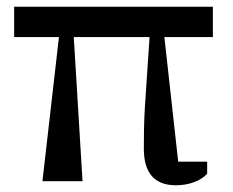

<svg xmlns="http://www.w3.org/2000/svg" viewBox="-20 -538 692 570"><path d="M155 -428H22V-518H612V-428H468L509 -58H595V-22Q580 -6 555.5 3Q531 12 502 12Q407 12 407 -97Q407 -122 407.5 -153Q408 -184 410 -218L424 -428H199L225 0H106Z"/></svg>

Font: IBM Plex Serif Text
Style: Regular
Weight: 450
Designer: Mike Abbink, Paul van der Laan, Pieter van Rosmalen
Foundry: Bold Monday
Version: Version 3.001